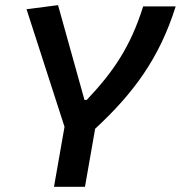

<svg xmlns="http://www.w3.org/2000/svg" viewBox="-20 -718 695 738"><path d="M187.5 0H306.6L345.7 -223.1C493.7 -359.9 593.3 -495.6 655.3 -693.4H530.3C481.4 -538.1 416 -442.4 313.5 -334H304.7L203.1 -698.2L82 -682.6L228 -230.5Z"/></svg>

Font: Cascadia Mono PL SemiBold
Style: Italic
Weight: 600
Italic angle: -10°
Monospace: yes
Designer: Aaron Bell
Foundry: Saja Typeworks
Version: Version 2404.023